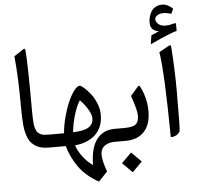

<svg xmlns="http://www.w3.org/2000/svg" viewBox="-70 -973 1341 1306"><g transform="rotate(-5 600.5 -320.0)"><path d="M140.6 -269.5Q140.6 -240.2 141.1 -220.9Q141.6 -201.7 143.1 -181.6Q144.5 -161.6 147.5 -149.7Q150.4 -137.7 155.5 -126Q160.6 -114.3 167.5 -107.9Q174.3 -101.6 184.6 -96.4Q194.8 -91.3 208 -89.6Q221.2 -87.9 238.3 -87.9H252.4Q264.2 -87.9 264.2 -49.8V-37.6Q264.2 0 252.4 0H235.8Q207.5 0 184.6 -4.9Q161.6 -9.8 144.8 -20.5Q127.9 -31.2 115.2 -44.4Q102.5 -57.6 94.2 -77.9Q85.9 -98.1 80.8 -118.4Q75.7 -138.7 73 -167.7Q70.3 -196.8 69.3 -222.7Q68.4 -248.5 68.4 -284.7Q68.4 -491.7 53.7 -639.2L118.2 -681.6Q131.3 -690.4 132.8 -667.5Q140.6 -563 140.6 -269.5Z M406.2 -89.4Q481.4 -91.8 513.4 -112.3Q545.4 -132.8 545.4 -173.3Q545.4 -197.3 523.9 -234.1Q502.4 -271 470.7 -302.2Q446.3 -263.7 429 -204.3Q411.6 -145 406.2 -89.4ZM604.5 -193.4Q604.5 -107.9 553.5 -58.3Q502.4 -8.8 412.1 0.5Q422.9 37.1 454.3 79.1Q485.8 121.1 522 144Q523.4 26.9 567.4 -30.5Q611.3 -87.9 689.5 -87.9H700.7Q712.4 -87.9 712.4 -49.8V-37.6Q712.4 0 700.7 0H686Q651.9 0 629.2 10.5Q606.4 21 596.2 38.6Q585.9 56.2 585.9 80.6Q585.9 120.6 613.3 196.3L552.7 260.3Q510.7 237.3 477.1 208.7Q443.4 180.2 419.2 146.5Q395 112.8 377.9 77.4Q360.8 42 348.1 0H247.1Q220.2 0 220.2 -37.6V-49.8Q220.2 -87.9 247.1 -87.9H344.2Q349.1 -143.1 364.5 -200.7Q379.9 -258.3 399.4 -301.8Q418.9 -345.2 440.4 -373Q461.9 -400.9 478.5 -400.9Q486.8 -400.9 507.1 -383.3Q527.3 -365.7 549.3 -338.4Q571.3 -311 587.9 -271.2Q604.5 -231.4 604.5 -193.4Z M695.3 0Q668.5 0 668.5 -37.6V-49.8Q668.5 -87.9 695.3 -87.9H755.4Q813.5 -87.9 834.5 -105Q855.5 -122.1 855.5 -164.1Q855.5 -202.6 820.3 -300.8L874.5 -363.3Q881.8 -372.1 891.6 -351.1Q929.7 -272.5 929.7 -187.5Q929.7 -98.1 885 -49.1Q840.3 0 756.8 0ZM787.1 82 854.5 149.4 787.1 216.8 719.7 149.4Z M1038.5 -581.1 1108.6 -619.7Q1114.9 -623.3 1118 -620.2Q1121.2 -617.1 1122.1 -607.3Q1133.3 -446 1133.3 -315.8Q1133.3 -43.5 1128.4 -33.7Q1111 0.9 1065.6 1.8Q1061.2 -442.9 1038.5 -581.1ZM984.9 -639.6 994.6 -699.7Q1021 -710.9 1047.4 -722.7Q1027.8 -726.6 1015.6 -733.6Q1003.4 -740.7 996.6 -753.7Q989.7 -766.6 989.7 -785.6Q989.7 -798.8 991.9 -812.5Q994.1 -826.2 1000.5 -842.8Q1006.8 -859.4 1016.8 -871.8Q1026.9 -884.3 1044.9 -892.8Q1063 -901.4 1085.9 -901.4Q1122.1 -901.4 1157.7 -867.7L1142.1 -834Q1110.8 -843.3 1088.4 -843.3Q1064 -843.3 1047.1 -832.3Q1030.3 -821.3 1030.3 -806.2Q1030.3 -788.1 1047.9 -772.7Q1065.4 -757.3 1095.7 -757.3Q1118.7 -757.3 1144 -764.2Q1147.9 -765.1 1150.6 -765.9Q1153.3 -766.6 1158 -767.3Q1162.6 -768.1 1165.3 -767.3Q1168 -766.6 1168 -764.2V-714.8Q1149.4 -710 1122.6 -699.7Q1095.7 -689.5 1061.3 -674.3Q1026.9 -659.2 984.9 -639.6Z"/></g></svg>

Font: Shl
Style: Regular
Weight: 400
Foundry: Saber Rastikerdar (saber.rastikerdar@gmail.com)
Version: Version 3.4.0